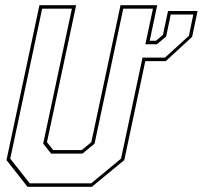

<svg xmlns="http://www.w3.org/2000/svg" viewBox="-20 -720 782 740"><path d="M94.5 -13.5H331.5L446.5 -108.5L569.5 -686.5H455L344.5 -166.5L298 -128H177L146.5 -166.5L257 -686.5H142.5L19.5 -108.5ZM638 -664 620.5 -579.5 585 -549.5H540.5L529.5 -498H616L708 -582L725 -664ZM627.5 -677.5H741.5L720.5 -578L619 -484.5H540L459 -103L334 0H86L5 -103L132 -700H273.5L161 -172L185 -141.5H295L332 -172L444.5 -700H586L557 -563H581L608 -585.5Z"/></svg>

Font: Tourney Thin
Style: Italic
Weight: 100
Italic angle: -12°
Designer: Tyler Finck
Foundry: Etcetera Type Co
Version: Version 1.015